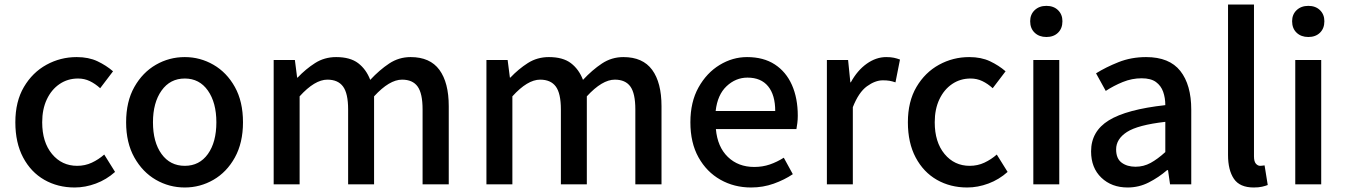

<svg xmlns="http://www.w3.org/2000/svg" viewBox="-20 -817 5962 851"><path d="M311 14Q236 14 176.5 -20Q117 -54 82.5 -119Q48 -184 48 -275Q48 -367 86 -431.5Q124 -496 186 -530Q248 -564 320 -564Q373 -564 412 -545.5Q451 -527 481 -501L424 -426Q402 -446 378 -457.5Q354 -469 326 -469Q280 -469 244 -444.5Q208 -420 187.5 -376.5Q167 -333 167 -275Q167 -187 210.5 -134.5Q254 -82 322 -82Q357 -82 387 -96Q417 -110 442 -132L490 -55Q452 -21 405 -3.5Q358 14 311 14Z M799 14Q730 14 671 -20Q612 -54 575.5 -119Q539 -184 539 -275Q539 -367 575.5 -431.5Q612 -496 671 -530Q730 -564 799 -564Q867 -564 926 -530Q985 -496 1021 -431.5Q1057 -367 1057 -275Q1057 -184 1021 -119Q985 -54 926 -20Q867 14 799 14ZM799 -82Q864 -82 901.5 -134.5Q939 -187 939 -275Q939 -362 901.5 -415.5Q864 -469 799 -469Q734 -469 696 -415.5Q658 -362 658 -275Q658 -187 696 -134.5Q734 -82 799 -82Z M1193 0V-551H1287L1297 -473H1299Q1335 -511 1376.5 -537.5Q1418 -564 1470 -564Q1532 -564 1567.5 -537Q1603 -510 1621 -463Q1662 -507 1705 -535.5Q1748 -564 1800 -564Q1886 -564 1927.5 -507.5Q1969 -451 1969 -346V0H1853V-332Q1853 -403 1831 -433.5Q1809 -464 1762 -464Q1706 -464 1638 -390V0H1523V-332Q1523 -403 1500.5 -433.5Q1478 -464 1431 -464Q1375 -464 1308 -390V0Z M2136 0V-551H2230L2240 -473H2242Q2278 -511 2319.5 -537.5Q2361 -564 2413 -564Q2475 -564 2510.5 -537Q2546 -510 2564 -463Q2605 -507 2648 -535.5Q2691 -564 2743 -564Q2829 -564 2870.5 -507.5Q2912 -451 2912 -346V0H2796V-332Q2796 -403 2774 -433.5Q2752 -464 2705 -464Q2649 -464 2581 -390V0H2466V-332Q2466 -403 2443.5 -433.5Q2421 -464 2374 -464Q2318 -464 2251 -390V0Z M3309 14Q3234 14 3173 -20.5Q3112 -55 3076 -119.5Q3040 -184 3040 -275Q3040 -365 3076 -429.5Q3112 -494 3169.5 -529Q3227 -564 3291 -564Q3364 -564 3414 -531.5Q3464 -499 3490 -440.5Q3516 -382 3516 -304Q3516 -287 3514 -271.5Q3512 -256 3510 -245H3153Q3160 -166 3206 -121.5Q3252 -77 3323 -77Q3360 -77 3392 -88Q3424 -99 3454 -118L3494 -45Q3457 -20 3409.5 -3Q3362 14 3309 14ZM3152 -325H3416Q3416 -396 3384.5 -434.5Q3353 -473 3293 -473Q3241 -473 3200.5 -435Q3160 -397 3152 -325Z M3645 0V-551H3739L3749 -452H3751Q3780 -505 3821.5 -534.5Q3863 -564 3908 -564Q3928 -564 3942 -561Q3956 -558 3969 -553L3949 -452Q3934 -457 3922 -459Q3910 -461 3893 -461Q3859 -461 3822.5 -434.5Q3786 -408 3760 -342V0Z M4267 14Q4192 14 4132.5 -20Q4073 -54 4038.5 -119Q4004 -184 4004 -275Q4004 -367 4042 -431.5Q4080 -496 4142 -530Q4204 -564 4276 -564Q4329 -564 4368 -545.5Q4407 -527 4437 -501L4380 -426Q4358 -446 4334 -457.5Q4310 -469 4282 -469Q4236 -469 4200 -444.5Q4164 -420 4143.5 -376.5Q4123 -333 4123 -275Q4123 -187 4166.5 -134.5Q4210 -82 4278 -82Q4313 -82 4343 -96Q4373 -110 4398 -132L4446 -55Q4408 -21 4361 -3.5Q4314 14 4267 14Z M4560 0V-551H4675V0ZM4618 -653Q4586 -653 4566 -672Q4546 -691 4546 -723Q4546 -753 4566 -772Q4586 -791 4618 -791Q4650 -791 4669.5 -772Q4689 -753 4689 -723Q4689 -691 4669.5 -672Q4650 -653 4618 -653Z M4978 14Q4907 14 4861.5 -29.5Q4816 -73 4816 -146Q4816 -235 4894.5 -283.5Q4973 -332 5145 -351Q5145 -383 5135.5 -410Q5126 -437 5103.5 -453.5Q5081 -470 5040 -470Q4997 -470 4956.5 -453.5Q4916 -437 4881 -414L4838 -492Q4881 -519 4937.5 -541.5Q4994 -564 5060 -564Q5163 -564 5211.5 -502.5Q5260 -441 5260 -331V0H5166L5157 -63H5153Q5116 -31 5072 -8.5Q5028 14 4978 14ZM5013 -78Q5049 -78 5080 -95Q5111 -112 5145 -143V-277Q5023 -263 4975 -232Q4927 -201 4927 -155Q4927 -114 4951.5 -96Q4976 -78 5013 -78Z M5537 14Q5475 14 5449 -24.5Q5423 -63 5423 -130V-797H5538V-124Q5538 -101 5546.5 -91.5Q5555 -82 5565 -82Q5569 -82 5573 -82.5Q5577 -83 5585 -84L5599 3Q5589 7 5574 10.5Q5559 14 5537 14Z M5721 0V-551H5836V0ZM5779 -653Q5747 -653 5727 -672Q5707 -691 5707 -723Q5707 -753 5727 -772Q5747 -791 5779 -791Q5811 -791 5830.5 -772Q5850 -753 5850 -723Q5850 -691 5830.5 -672Q5811 -653 5779 -653Z"/></svg>

Font: Source Han Sans SC Medium
Style: Regular
Weight: 500
Designer: Ryoko NISHIZUKA 西塚涼子 (kana, bopomofo & ideographs); Paul D. Hunt (Latin, Greek & Cyrillic); Sandoll Communications 산돌커뮤니
Foundry: Adobe
Version: Version 2.004;hotconv 1.0.118;makeotfexe 2.5.65603